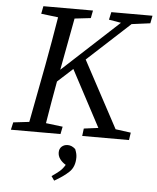

<svg xmlns="http://www.w3.org/2000/svg" viewBox="-60 -721 834 1022"><g transform="rotate(5 356.5 -210.0)"><path d="M484 -629 493 -670H713L705 -629L606 -616L379 -407L570 -51L652 -40L646 0H396L401 -40L478 -50L318 -351L237 -277Q227 -221 217 -164.5Q207 -108 198 -51L288 -40L280 0H15L24 -40L109 -50L168 -360Q192 -489 213 -618L122 -629L130 -670H395L387 -629L301 -619L249 -341L549 -618ZM268 250 252 227Q277 210 293 196.5Q309 183 322 161Q302 149 290.5 133Q279 117 279 98Q279 78 292 66.5Q305 55 324 55Q346 55 365 73Q371 88 373 98Q375 108 375 117Q375 167 345.5 195Q316 223 268 250Z"/></g></svg>

Font: Source Serif Pro
Style: Italic
Weight: 400
Italic angle: -12°
Designer: Frank Grießhammer
Foundry: Adobe Systems Incorporated
Version: Version 3.001;hotconv 1.0.111;makeotfexe 2.5.65597